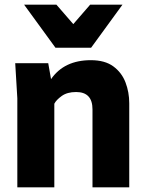

<svg xmlns="http://www.w3.org/2000/svg" viewBox="-20 -800 620 820"><path d="M532 0H375V-333Q375 -407 305 -407Q267 -407 243.5 -390Q220 -373 212 -357V0H54V-380L45 -530H186L198 -462Q254 -543 368 -543Q428 -543 464 -516.5Q500 -490 516 -448Q532 -406 532 -359ZM369 -596H217L83 -780H221L293 -697L365 -780H503Z"/></svg>

Font: Tanohe Sans
Style: Bold
Weight: 700
Designer: Village Type and Design LLC & Cristiano Sobral
Foundry: Cooper Hewitt Smithsonian Design Museum
Version: Version 1.00;September 29, 2021;FontCreator 13.0.0.2655 64-b